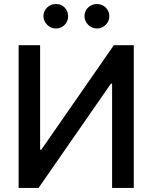

<svg xmlns="http://www.w3.org/2000/svg" viewBox="-20 -931 755 951"><path d="M178.7 -707V-189.5H184.6L543.9 -707H642.6V0H535.2V-516.6H529.3L170.9 0H72.3V-707ZM195.3 -850.6Q195.3 -867.2 203.6 -881.1Q211.9 -895 226.1 -903.1Q240.2 -911.1 256.8 -911.1Q283.2 -911.1 300.3 -893.8Q317.4 -876.5 317.4 -850.6Q317.4 -834.5 309.6 -820.6Q301.8 -806.6 287.8 -798.3Q273.9 -790 256.8 -790Q240.7 -790 226.6 -798.3Q212.4 -806.6 203.9 -820.8Q195.3 -835 195.3 -850.6ZM398.4 -850.6Q398.4 -867.2 406.7 -881.1Q415 -895 429.2 -903.1Q443.4 -911.1 460 -911.1Q485.8 -911.1 503.7 -893.6Q521.5 -876 521.5 -850.6Q521.5 -834.5 513.2 -820.6Q504.9 -806.6 490.7 -798.3Q476.6 -790 460 -790Q443.8 -790 429.7 -798.3Q415.5 -806.6 407 -820.8Q398.4 -835 398.4 -850.6Z"/></svg>

Font: Pretendard Medium
Style: Regular
Weight: 500
Designer: Base glyphs from Inter by Rasmus Andersson; Hangeul glyphs from Noto Sans CJK(Source Han Sans) by Jang Soo-young and Kan
Foundry: Kil Hyung-jin
Version: Version 1.309